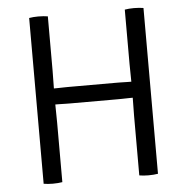

<svg xmlns="http://www.w3.org/2000/svg" viewBox="-50 -735 769 788"><g transform="rotate(-5 334.0 -341.5)"><path d="M235 -319Q232 -319 218.5 -319.2Q205 -319.5 191.8 -319.8Q178.5 -320 174.5 -320Q163.5 -320 152.2 -319.5Q141 -319 129.5 -319V-387Q141 -387 152.2 -386.5Q163.5 -386 174.5 -386Q178.5 -386 191.8 -386.2Q205 -386.5 218.5 -386.8Q232 -387 235 -387H433Q436.5 -387 449.8 -386.8Q463 -386.5 476.5 -386.2Q490 -386 493.5 -386Q505 -386 516.2 -386.5Q527.5 -387 538.5 -387V-319Q527.5 -319 516.2 -319.5Q505 -320 493.5 -320Q490 -320 476.5 -319.8Q463 -319.5 449.8 -319.2Q436.5 -319 433 -319ZM175.5 0Q167.5 1.5 157.2 2.2Q147 3 136 3Q126.5 3 116.2 2.2Q106 1.5 98.5 0V-683Q106 -684.5 116.2 -685.2Q126.5 -686 136 -686Q147 -686 157.2 -685.2Q167.5 -684.5 175.5 -683V-460Q175.5 -439 175 -422.8Q174.5 -406.5 174.5 -386V-320Q174.5 -300 175 -283.5Q175.5 -267 175.5 -246ZM492.5 -246Q492.5 -267 493 -283.5Q493.5 -300 493.5 -320V-386Q493.5 -406.5 493 -422.8Q492.5 -439 492.5 -460V-683Q500 -684.5 510 -685.2Q520 -686 530 -686Q541 -686 551.2 -685.2Q561.5 -684.5 569.5 -683V0Q561.5 1.5 551.2 2.2Q541 3 530 3Q520 3 510 2.2Q500 1.5 492.5 0Z"/></g></svg>

Font: Signika Light Light
Style: Regular
Weight: 300
Version: Version 2.001